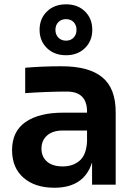

<svg xmlns="http://www.w3.org/2000/svg" viewBox="-20 -859 628 893"><path d="M287.1 -602.1Q232.4 -602.1 198.2 -635.5Q164.1 -668.9 164.1 -720.2Q164.1 -772 198.2 -805.4Q232.4 -838.9 287.1 -838.9Q341.8 -838.9 375.5 -805.7Q409.2 -772.5 409.2 -720.2Q409.2 -668.9 375.2 -635.5Q341.3 -602.1 287.1 -602.1ZM251.5 -684.1Q265.1 -669.9 287.1 -669.9Q309.1 -669.9 322.5 -684.1Q335.9 -698.2 335.9 -720.2Q335.9 -742.2 322.5 -756.1Q309.1 -770 287.1 -770Q265.1 -770 251.5 -756.1Q237.8 -742.2 237.8 -720.2Q237.8 -698.2 251.5 -684.1ZM232.9 14.2Q142.6 14.2 89.4 -32.2Q36.1 -78.6 36.1 -161.1Q36.1 -248 98.9 -291.5Q161.6 -335 273.9 -335H384.8V-339.8Q384.8 -433.1 291 -433.1Q202.6 -433.1 97.2 -425.8V-543.9Q177.7 -550.8 266.1 -550.8Q393.6 -550.8 455.8 -499.5Q518.1 -448.2 518.1 -336.9V0H408.2V-104Q371.6 14.2 232.9 14.2ZM272 -85Q319.8 -85 350.8 -112.1Q381.8 -139.2 384.8 -201.2V-252H272Q225.6 -252 199.2 -229Q172.9 -206.1 172.9 -168Q172.9 -129.9 198.7 -107.4Q224.6 -85 272 -85Z"/></svg>

Font: Sora SemiBold
Style: Regular
Weight: 600
Designer: Jonathan Barnbrook, Julián Moncada
Foundry: Barnbrook Fonts
Version: Version 2.000